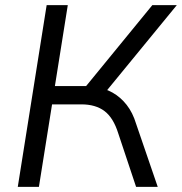

<svg xmlns="http://www.w3.org/2000/svg" viewBox="-20 -725 706 745"><path d="M49 0 161 -705H243L193 -391H322L301 -375L571 -705H666L384 -361L347 -388Q386 -383 417 -365.5Q448 -348 471.5 -318Q495 -288 508 -245L592 0H508L439 -207Q420 -268 385.5 -294Q351 -320 296 -320H182L131 0Z"/></svg>

Font: Nunito Sans 12pt
Style: Italic
Weight: 400
Italic angle: -9°
Designer: Vernon Adams
Foundry: Vernon Adams
Version: Version 3.101;gftools[0.9.27]